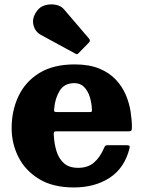

<svg xmlns="http://www.w3.org/2000/svg" viewBox="-20 -828 650 866"><path d="M32.5 -250Q32.5 -330 63.8 -395.2Q95 -460.5 158 -499Q221 -537.5 316.5 -537.5Q382 -537.5 427.5 -518.8Q473 -500 502 -469.2Q531 -438.5 547 -401Q563 -363.5 569 -325Q575 -286.5 575 -253Q575 -242 572 -238.8Q569 -235.5 557.5 -235.5H235Q225.5 -235.5 223.8 -232.5Q222 -229.5 222.5 -220.5Q224.5 -179.5 235 -145.8Q245.5 -112 268.8 -91.5Q292 -71 332.5 -71Q375.5 -71 403.2 -94.2Q431 -117.5 449.5 -161Q451.5 -166.5 454.5 -169.8Q457.5 -173 466 -173H551.5Q561 -173 563.5 -170.5Q566 -168 564.5 -160.5Q542.5 -70.5 475.2 -26.5Q408 17.5 313 17.5Q219 17.5 156.8 -20.2Q94.5 -58 63.5 -119Q32.5 -180 32.5 -250ZM238 -322.5H381Q391.5 -322.5 393.2 -324Q395 -325.5 394.5 -334.5Q393.5 -363.5 385 -390.8Q376.5 -418 359.5 -435.5Q342.5 -453 315.5 -453Q270.5 -453 249.5 -419.2Q228.5 -385.5 224.5 -339Q223.5 -329 224.8 -325.8Q226 -322.5 238 -322.5ZM320 -586 165.5 -670Q137.5 -685 130.5 -717Q123.5 -749 148.5 -781Q162 -799 185.8 -805Q209.5 -811 233 -806Q256.5 -801 269 -785.5L381 -654.5Q389.5 -645.5 381.5 -636.5L335 -589Q331 -584.5 328.2 -583.8Q325.5 -583 320 -586Z"/></svg>

Font: Besley* Heavy
Style: Regular
Weight: 800
Designer: Owen Earl
Foundry: indestructible type*
Version: Version 3.000; ttfautohint (v1.8.3)